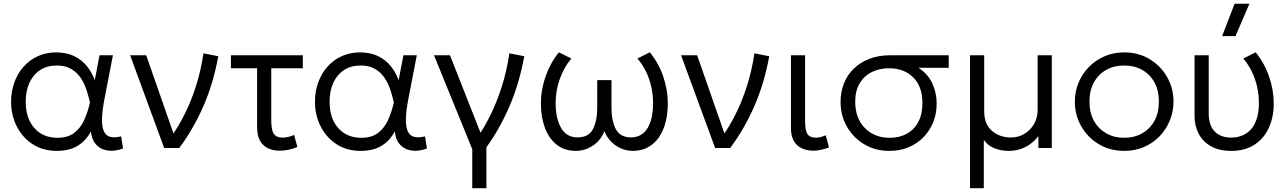

<svg xmlns="http://www.w3.org/2000/svg" viewBox="-20 -774 6736 1004"><path d="M276.5 15Q205 15 151.5 -19.5Q98 -54 68 -112.5Q38 -171 38 -242.5Q38 -296 55 -343Q72 -390 103.2 -425.2Q134.5 -460.5 177.8 -480.2Q221 -500 273.5 -500Q328 -500 368 -480.5Q408 -461 434.5 -428Q461 -395 475.5 -355L500.5 -485H570.5L527 -260Q514 -193.5 513.5 -150.8Q513 -108 524 -85.8Q535 -63.5 557.8 -58Q580.5 -52.5 613.5 -61L623.5 2.5Q578.5 19 541.5 13Q504.5 7 481.8 -18.8Q459 -44.5 455.5 -86.5Q429 -37.5 385.5 -11.2Q342 15 276.5 15ZM280.5 -53.5Q334 -53.5 367.2 -78.5Q400.5 -103.5 419.8 -145.5Q439 -187.5 450.5 -238.5Q446.5 -254 440.2 -278Q434 -302 422.8 -328.8Q411.5 -355.5 392.8 -378.8Q374 -402 345.8 -416.8Q317.5 -431.5 277 -431.5Q227.5 -431.5 191.2 -408.5Q155 -385.5 134.8 -343Q114.5 -300.5 114.5 -242.5Q114.5 -155.5 159.5 -104.5Q204.5 -53.5 280.5 -53.5Z M838.5 0 660.5 -485H744.5L897.5 -46.5L878 -63Q913.5 -113 946.2 -178.2Q979 -243.5 1004.5 -323Q1030 -402.5 1044 -495L1121.5 -480Q1095 -335 1041.8 -214.8Q988.5 -94.5 917 0Z M1442.5 14Q1408.5 14 1381.8 1.5Q1355 -11 1339.8 -37.8Q1324.5 -64.5 1324.5 -108V-417H1187.5V-485H1563.5V-417H1398.5V-146.5Q1398.5 -93.5 1412 -74Q1425.5 -54.5 1457 -54.5Q1472.5 -54.5 1487.2 -58Q1502 -61.5 1518 -68.5L1535 -5.5Q1513 4 1489 9Q1465 14 1442.5 14Z M1865.5 15Q1794 15 1740.5 -19.5Q1687 -54 1657 -112.5Q1627 -171 1627 -242.5Q1627 -296 1644 -343Q1661 -390 1692.2 -425.2Q1723.5 -460.5 1766.8 -480.2Q1810 -500 1862.5 -500Q1917 -500 1957 -480.5Q1997 -461 2023.5 -428Q2050 -395 2064.5 -355L2089.5 -485H2159.5L2116 -260Q2103 -193.5 2102.5 -150.8Q2102 -108 2113 -85.8Q2124 -63.5 2146.8 -58Q2169.5 -52.5 2202.5 -61L2212.5 2.5Q2167.5 19 2130.5 13Q2093.5 7 2070.8 -18.8Q2048 -44.5 2044.5 -86.5Q2018 -37.5 1974.5 -11.2Q1931 15 1865.5 15ZM1869.5 -53.5Q1923 -53.5 1956.2 -78.5Q1989.5 -103.5 2008.8 -145.5Q2028 -187.5 2039.5 -238.5Q2035.5 -254 2029.2 -278Q2023 -302 2011.8 -328.8Q2000.5 -355.5 1981.8 -378.8Q1963 -402 1934.8 -416.8Q1906.5 -431.5 1866 -431.5Q1816.5 -431.5 1780.2 -408.5Q1744 -385.5 1723.8 -343Q1703.5 -300.5 1703.5 -242.5Q1703.5 -155.5 1748.5 -104.5Q1793.5 -53.5 1869.5 -53.5Z M2449.5 210V6L2249.5 -485H2333L2501.5 -57.5L2481.5 -63Q2515.5 -112.5 2547.2 -177.8Q2579 -243 2604.5 -322.8Q2630 -402.5 2643.5 -495L2721.5 -480Q2695 -335 2642.8 -215.2Q2590.5 -95.5 2523.5 -4V210Z M2991.5 15Q2931.5 15 2890.8 -17.5Q2850 -50 2829.2 -106Q2808.5 -162 2808.5 -232.5Q2808.5 -279 2819.2 -326.2Q2830 -373.5 2851 -418.2Q2872 -463 2902.5 -500.5L2967.5 -468Q2947.5 -444 2932.2 -416.5Q2917 -389 2906.5 -359.2Q2896 -329.5 2890.8 -298.2Q2885.5 -267 2885.5 -234Q2885.5 -156.5 2913.2 -106.5Q2941 -56.5 2999 -55.5Q3057 -55 3080 -97.8Q3103 -140.5 3103 -214V-355H3177.5V-214Q3177.5 -140.5 3200.8 -97.8Q3224 -55 3281.5 -55.5Q3310.5 -56 3332 -69.2Q3353.5 -82.5 3367.5 -106.2Q3381.5 -130 3388.2 -162.5Q3395 -195 3395 -234Q3395 -277.5 3386 -319Q3377 -360.5 3358.8 -398.2Q3340.5 -436 3313 -468L3378 -500.5Q3424.5 -443.5 3448.2 -373.8Q3472 -304 3472 -233.5Q3472 -181 3460.5 -135.5Q3449 -90 3425.8 -56.2Q3402.5 -22.5 3368.2 -3.8Q3334 15 3289.5 15Q3243 15 3202 -11.8Q3161 -38.5 3140.5 -88Q3120.5 -38.5 3079.2 -11.8Q3038 15 2991.5 15Z M3719.5 0 3541.5 -485H3625.5L3778.5 -46.5L3759 -63Q3794.5 -113 3827.2 -178.2Q3860 -243.5 3885.5 -323Q3911 -402.5 3925 -495L4002.5 -480Q3976 -335 3922.8 -214.8Q3869.5 -94.5 3798 0Z M4234 14Q4200 14 4173.2 1.8Q4146.5 -10.5 4131.2 -36.5Q4116 -62.5 4116 -103V-485H4190V-138.5Q4190 -91 4202.8 -72.5Q4215.5 -54 4247.5 -54Q4258.5 -54 4271.5 -57.5Q4284.5 -61 4298 -66.5L4315 -3Q4295 4.5 4274 9.2Q4253 14 4234 14Z M4631 15Q4557 15 4499.2 -19.5Q4441.5 -54 4408.5 -112.2Q4375.5 -170.5 4375.5 -241.5Q4375.5 -295 4394 -340Q4412.5 -385 4446.8 -417.2Q4481 -449.5 4528.5 -467.2Q4576 -485 4633.5 -485H4941V-419.5H4782.5Q4833 -387.5 4855.5 -337.2Q4878 -287 4878 -232Q4878 -180 4860 -135.2Q4842 -90.5 4809.2 -56.8Q4776.5 -23 4731.2 -4Q4686 15 4631 15ZM4632.5 -53.5Q4684 -53.5 4722.5 -75Q4761 -96.5 4782.2 -137Q4803.5 -177.5 4803.5 -235Q4803.5 -321.5 4755.5 -369.2Q4707.5 -417 4628.5 -417Q4578.5 -417 4538.8 -397.2Q4499 -377.5 4475.5 -338.5Q4452 -299.5 4452 -242Q4452 -156 4502.2 -104.8Q4552.5 -53.5 4632.5 -53.5Z M5052.5 210V-485H5126.5V-192Q5126.5 -124.5 5167 -89.8Q5207.5 -55 5267 -55Q5303.5 -55 5335.2 -73.2Q5367 -91.5 5386.5 -124.5Q5406 -157.5 5406 -201V-485H5480V0H5410V-61.5Q5378 -22.5 5339.2 -3.8Q5300.5 15 5256.5 15Q5215.5 15 5181 1.8Q5146.5 -11.5 5124.5 -42.5V210Z M5858.5 15Q5784.5 15 5726 -20Q5667.5 -55 5634 -113.8Q5600.5 -172.5 5600.5 -242.5Q5600.5 -295 5619.8 -341.5Q5639 -388 5674 -423.8Q5709 -459.5 5756 -479.8Q5803 -500 5858.5 -500Q5933 -500 5991.2 -465Q6049.5 -430 6083 -371.2Q6116.5 -312.5 6116.5 -242.5Q6116.5 -190.5 6097.2 -143.8Q6078 -97 6043.5 -61.2Q6009 -25.5 5961.8 -5.2Q5914.5 15 5858.5 15ZM5858.5 -53.5Q5911.5 -53.5 5952.5 -76.8Q5993.5 -100 6016.8 -142.2Q6040 -184.5 6040 -242.5Q6040 -300.5 6016.8 -343Q5993.5 -385.5 5952.5 -408.5Q5911.5 -431.5 5858.5 -431.5Q5805.5 -431.5 5764.5 -408.5Q5723.5 -385.5 5700.2 -343Q5677 -300.5 5677 -242.5Q5677 -184.5 5700.5 -142.2Q5724 -100 5764.8 -76.8Q5805.5 -53.5 5858.5 -53.5Z M6418.5 15Q6354 15 6311.2 -9.8Q6268.5 -34.5 6247.5 -75.8Q6226.5 -117 6226.5 -166.5V-485H6300.5V-182Q6300.5 -117.5 6332.2 -86Q6364 -54.5 6418 -54.5Q6455 -55 6482.5 -68.2Q6510 -81.5 6527.8 -105.2Q6545.5 -129 6554.2 -161.8Q6563 -194.5 6563 -234Q6563 -277.5 6554 -319Q6545 -360.5 6526.8 -398.2Q6508.5 -436 6481.5 -468L6546 -500.5Q6592.5 -443.5 6616.5 -373Q6640.5 -302.5 6640.5 -232.5Q6640.5 -162 6615.2 -106.2Q6590 -50.5 6540.5 -17.8Q6491 15 6418.5 15ZM6370.5 -585 6436 -754.5H6513.5L6440.5 -585Z"/></svg>

Font: Geologica Roman ExtraLight
Style: Regular
Weight: 250
Designer: Sindre Bremnes, Frode Helland
Foundry: Monokrom Skriftforlag AS
Version: Version 1.010;gftools[0.9.28]